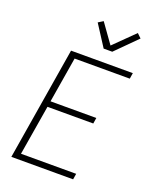

<svg xmlns="http://www.w3.org/2000/svg" viewBox="-174 -1075 949 1174"><g transform="rotate(20 300.0 -488.0)"><path d="M47 0 168 -735H570L564 -697H205L156 -401H454L448 -363H150L96 -38H455L449 0ZM351 -815 262 -953 294 -973 384 -847 515 -976 542 -950 407 -815Z"/></g></svg>

Font: Iosevka Extralight Extended
Style: Italic
Weight: 200
Width: 7
Italic angle: -9°
Monospace: yes
Designer: Belleve Invis
Foundry: Belleve Invis
Version: Version 32.5.0; ttfautohint (v1.8.4)